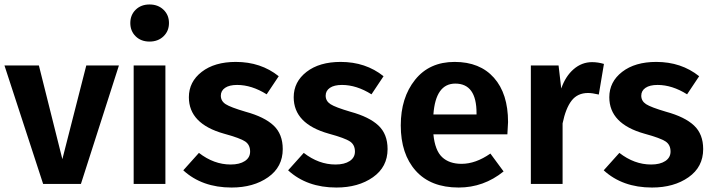

<svg xmlns="http://www.w3.org/2000/svg" viewBox="-22 -823 3187 859"><path d="M510 -530 340 0H171L-2 -530H152L257 -111L364 -530Z M585 -779.5Q609 -803 647 -803Q685 -803 709.5 -779.5Q734 -756 734 -720Q734 -684 709.5 -660.5Q685 -637 647 -637Q609 -637 585 -660.5Q561 -684 561 -720Q561 -756 585 -779.5ZM718 -530V0H576V-530Z M1033 -546Q1145 -546 1225 -482L1171 -401Q1104 -443 1039 -443Q1004 -443 985 -430Q966 -417 966 -395Q966 -371 987.5 -357Q1009 -343 1077 -323Q1161 -300 1202 -261.5Q1243 -223 1243 -156Q1243 -76 1177.5 -30Q1112 16 1014 16Q882 16 798 -61L868 -139Q935 -87 1010 -87Q1050 -87 1073.5 -102.5Q1097 -118 1097 -145Q1097 -175 1075 -190Q1053 -205 980 -225Q823 -269 823 -388Q823 -457 880.5 -501.5Q938 -546 1033 -546Z M1502 -546Q1614 -546 1694 -482L1640 -401Q1573 -443 1508 -443Q1473 -443 1454 -430Q1435 -417 1435 -395Q1435 -371 1456.5 -357Q1478 -343 1546 -323Q1630 -300 1671 -261.5Q1712 -223 1712 -156Q1712 -76 1646.5 -30Q1581 16 1483 16Q1351 16 1267 -61L1337 -139Q1404 -87 1479 -87Q1519 -87 1542.5 -102.5Q1566 -118 1566 -145Q1566 -175 1544 -190Q1522 -205 1449 -225Q1292 -269 1292 -388Q1292 -457 1349.5 -501.5Q1407 -546 1502 -546Z M2251 -277Q2251 -267 2248 -222H1917Q1924 -150 1956 -120Q1988 -90 2043 -90Q2106 -90 2172 -136L2231 -56Q2142 16 2030 16Q1905 16 1838 -59Q1771 -134 1771 -262Q1771 -386 1835 -466Q1899 -546 2012 -546Q2125 -546 2188 -475Q2251 -404 2251 -277ZM2110 -311V-317Q2110 -449 2015 -449Q1927 -449 1917 -311Z M2627 -545Q2653 -545 2680 -537L2657 -400Q2627 -407 2609 -407Q2562 -407 2535.5 -373Q2509 -339 2495 -271V0H2353V-530H2477L2489 -427Q2508 -482 2544.5 -513.5Q2581 -545 2627 -545Z M2914 -546Q3026 -546 3106 -482L3052 -401Q2985 -443 2920 -443Q2885 -443 2866 -430Q2847 -417 2847 -395Q2847 -371 2868.5 -357Q2890 -343 2958 -323Q3042 -300 3083 -261.5Q3124 -223 3124 -156Q3124 -76 3058.5 -30Q2993 16 2895 16Q2763 16 2679 -61L2749 -139Q2816 -87 2891 -87Q2931 -87 2954.5 -102.5Q2978 -118 2978 -145Q2978 -175 2956 -190Q2934 -205 2861 -225Q2704 -269 2704 -388Q2704 -457 2761.5 -501.5Q2819 -546 2914 -546Z"/></svg>

Font: FiraGO SemiBold
Style: Regular
Weight: 600
Designer: bBox Type
Foundry: bBox Type GmbH
Version: Version 1.001;PS 001.001;hotconv 1.0.88;makeotf.lib2.5.64775